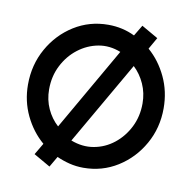

<svg xmlns="http://www.w3.org/2000/svg" viewBox="-68 -600 695 697"><g transform="rotate(10 280.0 -251.0)"><path d="M158.5 30 97.5 -5 122.5 -47.5Q80.5 -83.5 55.2 -136.2Q30 -189 30 -250Q30 -323 63.8 -383Q97.5 -443 154.2 -478.5Q211 -514 280 -514Q333 -514 378 -492L402 -532L463 -497L438.5 -454Q480 -418 505 -365Q530 -312 530 -250Q530 -177.5 496.2 -117.8Q462.5 -58 405.8 -22.5Q349 13 280 13Q253.5 13 228.5 6.8Q203.5 0.5 181.5 -9.5ZM164 -119 339.5 -424.5Q298 -441 257.2 -433.5Q216.5 -426 182.8 -400Q149 -374 128.8 -334.2Q108.5 -294.5 108.5 -246Q108.5 -207.5 123.5 -174.8Q138.5 -142 164 -119ZM220.5 -77Q263.5 -60.5 304.5 -67.8Q345.5 -75 378.8 -101.2Q412 -127.5 431.8 -167Q451.5 -206.5 451.5 -254Q451.5 -292.5 436.5 -325.8Q421.5 -359 396.5 -382.5Z"/></g></svg>

Font: Urbanist Medium
Style: Regular
Weight: 500
Designer: Corey Hu
Foundry: Corey Hu
Version: Version 1.321; ttfautohint (v1.8.4.7-5d5b)